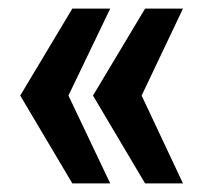

<svg xmlns="http://www.w3.org/2000/svg" viewBox="-20 -547 473 446"><path d="M148 -121 27 -325 148 -527H236L139 -325L236 -121ZM317 -121 196 -325 317 -527H405L309 -325L405 -121Z"/></svg>

Font: Archivo ExtraCondensed
Style: Bold
Weight: 700
Width: 2
Designer: Hector Gatti
Foundry: Omnibus-Type
Version: Version 2.001